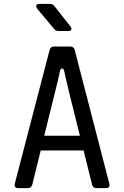

<svg xmlns="http://www.w3.org/2000/svg" viewBox="-20 -970 640 990"><path d="M73 0Q63 0 58.5 -6Q54 -12 56 -22L236 -713Q241 -730 258 -730H343Q360 -730 365 -713L544 -22Q546 -12 542 -6Q538 0 527 0H477Q460 0 455 -17L411 -194H190L146 -17Q141 0 124 0ZM208 -270H392L336 -495Q328 -527 322 -554.5Q316 -582 311 -603Q308 -617 300 -617Q292 -617 289 -603Q285 -582 278.5 -555Q272 -528 264 -496ZM282 -810Q267 -810 258 -822L172 -925Q164 -936 167.5 -943Q171 -950 184 -950H237Q252 -950 261 -938L343 -834Q351 -824 347.5 -817Q344 -810 331 -810Z"/></svg>

Font: Pitagon Sans Mono
Style: Regular
Weight: 400
Monospace: yes
Designer: Travis Tran
Foundry: Pitagon
Version: Version 1.001;gftools[0.9.26]